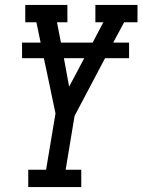

<svg xmlns="http://www.w3.org/2000/svg" viewBox="-20 -755 575 775"><path d="M94 0V-70H166L204 -297L169 -464L157 -520H69V-583H144L127 -665H82V-735H252V-665H210L226 -583H354L397 -665H365V-735H535V-665H481L437 -583H501V-520H404L281 -287L245 -70H308V0ZM259 -405 320 -520H238Z"/></svg>

Font: Iosevka Gothic
Style: Italic
Weight: 400
Italic angle: -9°
Monospace: yes
Designer: Belleve Invis
Foundry: Belleve Invis
Version: Version 15.5.1; ttfautohint (v1.8.4)